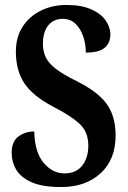

<svg xmlns="http://www.w3.org/2000/svg" viewBox="-20 -744 514 774"><path d="M227 10Q150 10 106 -10Q62 -30 44.5 -61.5Q27 -93 27 -127Q27 -174 54.5 -194Q82 -214 118 -214Q120 -130 156 -87.5Q192 -45 240 -45Q287 -45 311.5 -76.5Q336 -108 336 -157Q336 -213 299.5 -246Q263 -279 196 -313Q112 -357 78 -408.5Q44 -460 44 -536Q44 -594 71 -636Q98 -678 144.5 -701Q191 -724 248 -724Q308 -724 347.5 -706.5Q387 -689 406 -661.5Q425 -634 425 -605Q425 -571 402 -551.5Q379 -532 326 -532Q326 -566 315.5 -597Q305 -628 284.5 -648Q264 -668 233 -668Q196 -668 174.5 -641.5Q153 -615 153 -567Q153 -538 164 -514Q175 -490 204.5 -467Q234 -444 289 -417Q375 -374 410.5 -324.5Q446 -275 446 -198Q446 -101 385.5 -45.5Q325 10 227 10Z"/></svg>

Font: Noto Serif Thai ExtraCondensed
Style: Bold
Weight: 700
Width: 2
Designer: Monotype Design Team
Foundry: Monotype Imaging Inc.
Version: Version 2.002; ttfautohint (v1.8.4.7-5d5b)